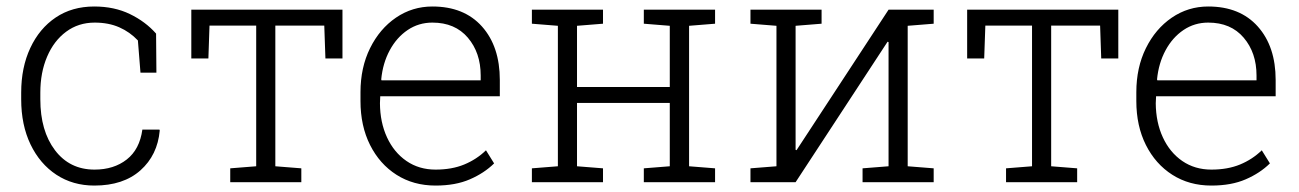

<svg xmlns="http://www.w3.org/2000/svg" viewBox="-20 -558 3978 588"><path d="M269 10.3Q203.1 10.3 152.6 -22.9Q102.1 -56.2 73.5 -115.7Q44.9 -175.3 44.9 -253.9V-274.4Q44.9 -351.6 72.8 -411.1Q100.6 -470.7 150.6 -504.4Q200.7 -538.1 268.6 -538.1Q330.1 -538.1 377.9 -514.9Q425.8 -491.7 458 -455.1L459 -335.4H410.2L402.3 -434.1Q377.9 -460 345.2 -474.4Q312.5 -488.8 270 -488.8Q220.2 -488.8 182.6 -460.9Q145 -433.1 124.3 -384.5Q103.5 -335.9 103.5 -274.4V-253.9Q103.5 -157.2 148.4 -97.9Q193.4 -38.6 269.5 -38.6Q328.6 -38.6 368.2 -69.6Q407.7 -100.6 416 -161.1H468.3L469.2 -158.2Q462.4 -83 410.2 -36.4Q357.9 10.3 269 10.3Z M685.1 0V-42.5L764.6 -48.8V-479.5H621.6L618.2 -378.9H565.9V-528.3H1028.8V-378.9H976.6L973.1 -479.5H823.2V-48.8L902.8 -42.5V0Z M1314 10.3Q1246.1 10.3 1194.3 -22.7Q1142.6 -55.7 1113.3 -114Q1084 -172.4 1084 -248.5V-275.4Q1084 -351.1 1113.3 -410.4Q1142.6 -469.7 1192.6 -503.9Q1242.7 -538.1 1304.2 -538.1Q1401.4 -538.1 1456.1 -476.8Q1510.7 -415.5 1510.7 -313V-263.2H1144.5L1143.6 -241.7Q1144 -183.1 1165.3 -137.2Q1186.5 -91.3 1224.9 -64.9Q1263.2 -38.6 1314 -38.6Q1363.8 -38.6 1401.6 -54.2Q1439.5 -69.8 1468.3 -97.7L1493.2 -57.6Q1462.9 -27.8 1418.9 -8.8Q1375 10.3 1314 10.3ZM1148.4 -312H1452.1V-326.7Q1452.1 -396.5 1412.8 -442.6Q1373.5 -488.8 1304.2 -488.8Q1262.2 -488.8 1228.5 -466.1Q1194.8 -443.4 1173.6 -404.1Q1152.3 -364.7 1147.5 -314.9Z M1608.9 0V-42.5L1688.5 -48.8V-479L1608.9 -485.4V-528.3H1826.7V-485.4L1747.1 -479V-291.5H2031.2V-479L1951.7 -485.4V-528.3H2169.9V-485.4L2090.3 -479V-48.8L2169.9 -42.5V0H1951.7V-42.5L2031.2 -48.8V-242.7H1747.1V-48.8L1826.7 -42.5V0Z M2278.3 0V-42.5L2357.9 -48.8V-479L2278.3 -485.4V-528.3H2496.1V-485.4L2416.5 -479V-99.1L2419.4 -98.1L2701.2 -528.3H2839.4V-485.4L2759.8 -479V-48.8L2839.4 -42.5V0H2621.6V-42.5L2701.2 -48.8V-429.2L2698.2 -430.2L2416.5 0Z M3061 0V-42.5L3140.6 -48.8V-479.5H2997.6L2994.1 -378.9H2941.9V-528.3H3404.8V-378.9H3352.5L3349.1 -479.5H3199.2V-48.8L3278.8 -42.5V0Z M3689.9 10.3Q3622.1 10.3 3570.3 -22.7Q3518.6 -55.7 3489.3 -114Q3460 -172.4 3460 -248.5V-275.4Q3460 -351.1 3489.3 -410.4Q3518.6 -469.7 3568.6 -503.9Q3618.7 -538.1 3680.2 -538.1Q3777.3 -538.1 3832 -476.8Q3886.7 -415.5 3886.7 -313V-263.2H3520.5L3519.5 -241.7Q3520 -183.1 3541.3 -137.2Q3562.5 -91.3 3600.8 -64.9Q3639.2 -38.6 3689.9 -38.6Q3739.7 -38.6 3777.6 -54.2Q3815.4 -69.8 3844.2 -97.7L3869.1 -57.6Q3838.9 -27.8 3794.9 -8.8Q3751 10.3 3689.9 10.3ZM3524.4 -312H3828.1V-326.7Q3828.1 -396.5 3788.8 -442.6Q3749.5 -488.8 3680.2 -488.8Q3638.2 -488.8 3604.5 -466.1Q3570.8 -443.4 3549.6 -404.1Q3528.3 -364.7 3523.4 -314.9Z"/></svg>

Font: Roboto Slab Light
Style: Regular
Weight: 300
Designer: Google
Version: Version 2.000; ttfautohint (v1.8.1.43-b0c9)